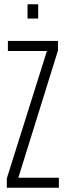

<svg xmlns="http://www.w3.org/2000/svg" viewBox="-20 -880 309 900"><path d="M12 0V-44L200 -641H17V-688H252V-644L66 -47H256V0ZM109 -793V-860H159V-793Z"/></svg>

Font: Saira Ultra Condensed Light
Style: Regular
Weight: 300
Width: 1
Designer: Hector Gatti with collaboration of the Omnibus-Type team
Foundry: Omnibus-Type
Version: Version 1.001; ttfautohint (v1.8)